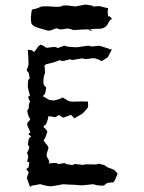

<svg xmlns="http://www.w3.org/2000/svg" viewBox="-20 -823 640 852"><path d="M394.5 -793.9C376 -792 406.2 -793.9 388.7 -797.9C374 -800.8 364.3 -802.7 358.4 -802.7C357.4 -802.7 356.4 -802.7 355.5 -801.8C332 -797.9 320.3 -795.9 319.3 -794.9C318.4 -793.9 305.7 -794.9 279.3 -798.8H260.7C253.9 -793.9 241.2 -792 223.6 -793C186.5 -795.9 164.1 -795.9 158.2 -792C152.3 -788.1 141.6 -784.2 124 -781.2C121.1 -780.3 119.1 -771.5 118.2 -754.9C117.2 -746.1 117.2 -754.9 117.2 -744.1C117.2 -735.4 117.2 -736.3 118.2 -725.6C119.1 -713.9 128.9 -705.1 150.4 -699.2C171.9 -693.4 182.6 -690.4 184.6 -689.5C192.4 -685.5 201.2 -686.5 210.9 -690.4C220.7 -694.3 225.6 -696.3 226.6 -696.3C230.5 -698.2 234.4 -697.3 239.3 -694.3C245.1 -691.4 255.9 -692.4 272.5 -695.3C277.3 -697.3 286.1 -696.3 297.9 -692.4C310.5 -688.5 295.9 -688.5 335 -691.4C368.2 -694.3 384.8 -692.4 386.7 -687.5C386.7 -685.5 389.6 -684.6 393.6 -684.6C400.4 -684.6 363.3 -687.5 379.9 -692.4C385.7 -694.3 398.4 -695.3 418.9 -695.3C439.5 -695.3 453.1 -704.1 460.9 -721.7C464.8 -729.5 469.7 -735.4 476.6 -739.3C478.5 -741.2 479.5 -732.4 479.5 -734.4C479.5 -738.3 474.6 -744.1 463.9 -752C462.9 -752.9 460.9 -741.2 459 -756.8C457 -771.5 458 -781.2 460.9 -786.1C434.6 -793 421.9 -795.9 420.9 -795.9C419.9 -795.9 411.1 -795.9 394.5 -793.9ZM192.4 -611.3C188.5 -610.4 184.6 -611.3 180.7 -614.3C177.7 -617.2 170.9 -621.1 160.2 -625C152.3 -619.1 148.4 -616.2 148.4 -615.2C148.4 -614.3 143.6 -607.4 133.8 -594.7C131.8 -591.8 128.9 -592.8 126 -596.7C123 -600.6 115.2 -601.6 103.5 -602.5C106.4 -560.5 107.4 -537.1 105.5 -531.2C103.5 -526.4 102.5 -520.5 99.6 -515.6C97.7 -510.7 98.6 -507.8 103.5 -504.9C107.4 -502 109.4 -493.2 111.3 -478.5C112.3 -474.6 110.4 -472.7 107.4 -470.7C104.5 -468.8 103.5 -460 103.5 -444.3C103.5 -438.5 103.5 -432.6 105.5 -427.7C106.4 -422.9 108.4 -414.1 112.3 -401.4C113.3 -398.4 112.3 -396.5 107.4 -395.5C103.5 -393.6 105.5 -385.7 113.3 -373C110.4 -367.2 109.4 -364.3 109.4 -363.3C108.4 -362.3 108.4 -357.4 107.4 -346.7C108.4 -342.8 107.4 -339.8 103.5 -336.9C99.6 -334 100.6 -324.2 106.4 -308.6C108.4 -303.7 109.4 -299.8 112.3 -297.9C116.2 -294.9 113.3 -290 104.5 -281.2C98.6 -275.4 99.6 -266.6 106.4 -254.9C112.3 -243.2 114.3 -236.3 115.2 -235.4C106.4 -231.4 104.5 -228.5 109.4 -224.6C114.3 -220.7 116.2 -218.8 117.2 -218.8C118.2 -216.8 116.2 -215.8 112.3 -212.9C108.4 -210 105.5 -201.2 104.5 -186.5C103.5 -179.7 104.5 -176.8 108.4 -174.8C112.3 -171.9 109.4 -162.1 100.6 -145.5C98.6 -143.6 100.6 -140.6 103.5 -136.7C106.4 -132.8 105.5 -124 100.6 -108.4C99.6 -105.5 102.5 -104.5 106.4 -104.5C110.4 -104.5 110.4 -97.7 107.4 -84C107.4 -81.1 105.5 -78.1 100.6 -76.2C98.6 -75.2 97.7 -74.2 97.7 -72.3C97.7 -69.3 101.6 -65.4 107.4 -59.6C101.6 -43 98.6 -33.2 99.6 -31.2C100.6 -28.3 105.5 -14.6 114.3 8.8C115.2 5.9 115.2 3.9 116.2 3.9C116.2 2.9 118.2 2.9 122.1 1C145.5 -2.9 157.2 -5.9 158.2 -5.9C159.2 -5.9 167 -2.9 184.6 1C196.3 3.9 208 3.9 218.8 2C229.5 0 236.3 -1 241.2 -2C252 -4.9 261.7 -5.9 269.5 -4.9C277.3 -3.9 283.2 -3.9 288.1 -3.9C311.5 -2.9 327.1 -2 333 -1C338.9 0 357.4 -1 386.7 -4.9C394.5 -5.9 399.4 -4.9 403.3 -2.9C406.2 -1 417 0 435.5 1C439.5 1 444.3 -1 448.2 -5.9C452.1 -10.7 463.9 -13.7 482.4 -13.7C485.4 -14.6 488.3 -20.5 493.2 -31.2L502 -52.7C491.2 -64.5 487.3 -69.3 486.3 -69.3C485.4 -70.3 476.6 -73.2 460.9 -79.1C454.1 -82 450.2 -84 449.2 -85.9C448.2 -88.9 439.5 -91.8 423.8 -95.7C418.9 -96.7 415 -96.7 412.1 -94.7C409.2 -92.8 393.6 -92.8 365.2 -93.8C358.4 -94.7 354.5 -93.8 352.5 -91.8C351.6 -90.8 339.8 -91.8 317.4 -94.7C311.5 -95.7 307.6 -94.7 306.6 -92.8C305.7 -89.8 296.9 -90.8 280.3 -93.8C273.4 -94.7 270.5 -95.7 270.5 -97.7C269.5 -100.6 261.7 -99.6 245.1 -95.7C238.3 -93.8 235.4 -94.7 234.4 -97.7C233.4 -100.6 219.7 -100.6 194.3 -97.7L198.2 -101.6C200.2 -104.5 197.3 -112.3 190.4 -123C186.5 -128.9 185.5 -136.7 188.5 -144.5C190.4 -152.3 192.4 -158.2 194.3 -164.1C196.3 -167 194.3 -171.9 189.5 -178.7C184.6 -185.5 179.7 -191.4 174.8 -197.3C172.9 -200.2 173.8 -202.1 176.8 -205.1C179.7 -207 183.6 -218.8 190.4 -239.3C185.5 -246.1 183.6 -250 182.6 -250C182.6 -251 179.7 -252.9 173.8 -258.8C171.9 -261.7 173.8 -264.6 179.7 -267.6C185.5 -270.5 191.4 -285.2 195.3 -309.6C196.3 -308.6 195.3 -307.6 196.3 -306.6C197.3 -307.6 207 -306.6 225.6 -302.7C236.3 -310.5 242.2 -313.5 244.1 -311.5C247.1 -309.6 250 -307.6 254.9 -303.7C257.8 -299.8 263.7 -300.8 274.4 -305.7C284.2 -309.6 290 -311.5 292 -312.5C293.9 -313.5 297.9 -311.5 302.7 -305.7L309.6 -297.9C335 -312.5 347.7 -319.3 347.7 -320.3C348.6 -320.3 355.5 -329.1 370.1 -345.7C371.1 -352.5 371.1 -355.5 371.1 -356.4C371.1 -355.5 371.1 -361.3 370.1 -372.1C349.6 -373 339.8 -373 338.9 -373C337.9 -372.1 330.1 -373 314.5 -372.1C298.8 -371.1 287.1 -373 280.3 -377C273.4 -381.8 267.6 -384.8 262.7 -387.7C259.8 -390.6 255.9 -390.6 252 -387.7C248 -384.8 237.3 -380.9 217.8 -377C205.1 -378.9 199.2 -379.9 198.2 -379.9C197.3 -380.9 188.5 -385.7 169.9 -396.5C176.8 -403.3 179.7 -406.2 179.7 -407.2C180.7 -408.2 181.6 -416 184.6 -431.6C185.5 -434.6 183.6 -437.5 178.7 -441.4C172.9 -445.3 170.9 -457 173.8 -477.5C175.8 -489.3 176.8 -494.1 178.7 -495.1C180.7 -495.1 179.7 -508.8 177.7 -534.2L181.6 -535.2L184.6 -538.1C207 -543.9 219.7 -545.9 220.7 -546.9C221.7 -546.9 229.5 -549.8 244.1 -555.7C246.1 -556.6 247.1 -556.6 250 -553.7C252.9 -550.8 262.7 -551.8 281.2 -557.6C290 -560.5 294.9 -560.5 295.9 -557.6C296.9 -555.7 309.6 -557.6 335 -562.5C343.8 -564.5 348.6 -564.5 350.6 -562.5C352.5 -559.6 365.2 -560.5 390.6 -564.5C393.6 -565.4 399.4 -564.5 407.2 -562.5C414.1 -560.5 422.9 -556.6 431.6 -551.8C449.2 -563.5 458 -568.4 459 -569.3C460 -570.3 464.8 -582 476.6 -603.5C469.7 -604.5 466.8 -604.5 465.8 -604.5L461.9 -607.4C434.6 -616.2 420.9 -620.1 419.9 -620.1C418.9 -620.1 410.2 -619.1 393.6 -617.2C385.7 -616.2 379.9 -617.2 377.9 -619.1C376 -621.1 364.3 -620.1 342.8 -616.2C334 -614.3 323.2 -613.3 313.5 -613.3C304.7 -614.3 295.9 -614.3 289.1 -615.2C278.3 -616.2 272.5 -617.2 271.5 -619.1C270.5 -622.1 261.7 -619.1 243.2 -612.3C237.3 -609.4 233.4 -609.4 231.4 -612.3C229.5 -615.2 216.8 -615.2 192.4 -611.3Z"/></svg>

Font: Hermetico
Style: Regular
Weight: 400
Version: Version 1.0